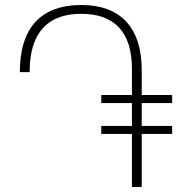

<svg xmlns="http://www.w3.org/2000/svg" viewBox="-20 -744 729 764"><path d="M544 0H505V-470Q505 -579 454 -634Q403 -689 304 -689Q235 -689 189.5 -663Q144 -637 121 -586Q98 -535 98 -457H59Q59 -544 86 -603.5Q113 -663 167.5 -693.5Q222 -724 304 -724Q381 -724 434.5 -695Q488 -666 516 -608Q544 -550 544 -462ZM383 -366H665V-334H383ZM383 -243H665V-211H383Z"/></svg>

Font: Noto Sans Armenian ExtraLight
Style: Regular
Weight: 250
Designer: Monotype Design Team
Foundry: Monotype Imaging Inc.
Version: Version 2.007